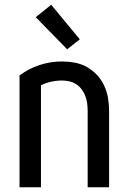

<svg xmlns="http://www.w3.org/2000/svg" viewBox="-20 -786 540 806"><path d="M62 0V-469Q100 -498 146 -513Q192 -528 240 -528Q267 -528 294 -523Q321 -518 345 -504.5Q369 -491 387.5 -471Q406 -451 417.5 -426Q429 -401 433.5 -374Q438 -347 438 -320V0H348V-320Q348 -336 346 -351.5Q344 -367 338.5 -382Q333 -397 323.5 -410Q314 -423 300.5 -432Q287 -441 271.5 -444.5Q256 -448 240 -448Q217 -448 194.5 -443Q172 -438 152 -428V0ZM262 -579 130 -714 195 -766 315 -621Z"/></svg>

Font: Iosevka Bendy Medium
Style: Regular
Weight: 500
Monospace: yes
Designer: Belleve Invis
Foundry: Belleve Invis
Version: Version 30.1.2